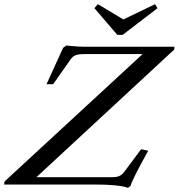

<svg xmlns="http://www.w3.org/2000/svg" viewBox="-79 -888 860 924"><path d="M485.4 -720.2 375.5 -848.6 391.6 -868.2 514.6 -794.4 667 -867.7 679.2 -848.6 511.2 -720.2ZM537.1 16.1Q495.6 0 375 0H-59.1L-57.1 -14.6L607.4 -627.9H325.7Q302.2 -627.9 287.1 -623Q272 -618.2 261.7 -603.5L176.8 -482.9H145L224.6 -657.7L239.7 -668.9Q296.4 -663.1 320.8 -663.1H760.7L759.3 -649.4L96.2 -35.2H460Q482.4 -35.2 495.1 -40.8Q507.8 -46.4 518.6 -60.5L600.1 -169.9L634.3 -162.6Q556.6 -22.9 549.3 6.3Z"/></svg>

Font: Elstob 10pt
Style: Italic
Weight: 400
Italic angle: -20°
Designer: Peter S. Baker
Version: Version 1.015